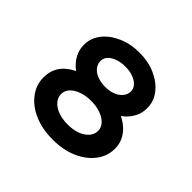

<svg xmlns="http://www.w3.org/2000/svg" viewBox="-166 -908 1110 1110"><g transform="rotate(45 389.5 -352.5)"><path d="M390 3Q304 3 238.5 -25.5Q173 -54 135.5 -103.5Q98 -153 98 -214Q98 -255 112 -285Q126 -315 149.5 -336Q173 -357 202 -371.5Q231 -386 261 -396L251 -346Q230 -356 208.5 -371Q187 -386 169 -407.5Q151 -429 140.5 -455Q130 -481 130 -513Q130 -568 164.5 -612Q199 -656 258.5 -682Q318 -708 390 -708Q462 -708 520.5 -682Q579 -656 613.5 -612Q648 -568 648 -513Q648 -479 637 -452.5Q626 -426 608 -405Q590 -384 568.5 -370Q547 -356 527 -346L520 -393Q553 -383 582.5 -367Q612 -351 634.5 -328.5Q657 -306 669.5 -277.5Q682 -249 682 -214Q682 -153 644 -103.5Q606 -54 540.5 -25.5Q475 3 390 3ZM390 -120Q434 -120 467.5 -132.5Q501 -145 520.5 -167.5Q540 -190 540 -218Q540 -246 520.5 -267Q501 -288 467 -300.5Q433 -313 390 -313Q346 -313 311.5 -300.5Q277 -288 257.5 -267Q238 -246 238 -218Q238 -190 257.5 -167.5Q277 -145 311 -132.5Q345 -120 390 -120ZM390 -427Q425 -427 452.5 -438Q480 -449 496.5 -469Q513 -489 513 -515Q513 -537 497 -554.5Q481 -572 453 -582.5Q425 -593 390 -593Q353 -593 324 -582.5Q295 -572 279.5 -554.5Q264 -537 264 -515Q264 -489 280 -469Q296 -449 325 -438Q354 -427 390 -427Z"/></g></svg>

Font: Lexend Tera SemiBold
Style: Regular
Weight: 600
Version: Version 1.007